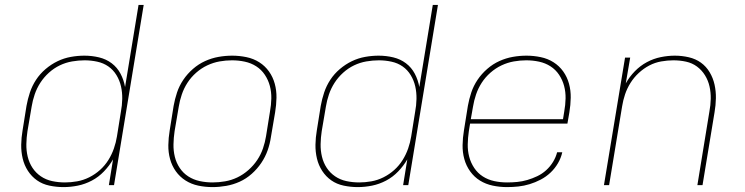

<svg xmlns="http://www.w3.org/2000/svg" viewBox="-20 -755 3040 783"><path d="M239 8Q210 8 181.5 2Q153 -4 131 -19.5Q109 -35 94 -58Q79 -81 72.5 -108.5Q66 -136 66.5 -165Q67 -194 72 -223L88 -323Q93 -351 102 -378Q111 -405 127 -429.5Q143 -454 166 -473.5Q189 -493 215 -505.5Q241 -518 269 -523Q297 -528 324 -528Q355 -528 384 -521Q413 -514 435.5 -497Q458 -480 471.5 -454.5Q485 -429 490 -400L545 -735H566L445 0H424L441 -105Q426 -79 404 -56Q382 -33 354.5 -18.5Q327 -4 297.5 2Q268 8 239 8ZM245 -11Q269 -11 294.5 -15.5Q320 -20 344 -32Q368 -44 388 -62Q408 -80 422 -102.5Q436 -125 444.5 -149.5Q453 -174 457 -199L473 -299Q478 -325 478.5 -351.5Q479 -378 473.5 -402.5Q468 -427 455 -448.5Q442 -470 422 -484Q402 -498 376.5 -503.5Q351 -509 325 -509Q300 -509 274 -504.5Q248 -500 224 -488.5Q200 -477 179.5 -458.5Q159 -440 144.5 -417.5Q130 -395 121.5 -370Q113 -345 109 -320L92 -220Q88 -194 87.5 -167.5Q87 -141 93 -116Q99 -91 112.5 -70.5Q126 -50 146.5 -36Q167 -22 192.5 -16.5Q218 -11 245 -11Z M847 8Q817 8 788.5 2Q760 -4 736.5 -19Q713 -34 697 -56.5Q681 -79 673.5 -106.5Q666 -134 666.5 -163.5Q667 -193 672 -223L688 -323Q693 -351 702 -378Q711 -405 727.5 -429.5Q744 -454 767 -474Q790 -494 816.5 -506Q843 -518 871 -523Q899 -528 927 -528Q956 -528 985 -522Q1014 -516 1037.5 -501Q1061 -486 1077 -463.5Q1093 -441 1100.5 -413.5Q1108 -386 1107.5 -356.5Q1107 -327 1102 -297L1085 -197Q1081 -169 1071.5 -142Q1062 -115 1045.5 -90.5Q1029 -66 1006.5 -46Q984 -26 957.5 -14Q931 -2 902.5 3Q874 8 847 8ZM847 -11Q872 -11 898 -15.5Q924 -20 948 -31.5Q972 -43 993 -61.5Q1014 -80 1029 -102.5Q1044 -125 1052.5 -150Q1061 -175 1065 -200L1081 -300Q1086 -327 1086.5 -353.5Q1087 -380 1080.5 -404.5Q1074 -429 1060 -450Q1046 -471 1025 -484.5Q1004 -498 978.5 -503.5Q953 -509 926 -509Q901 -509 875.5 -504.5Q850 -500 825.5 -488.5Q801 -477 780 -458.5Q759 -440 744.5 -417.5Q730 -395 721.5 -370Q713 -345 709 -320L692 -220Q688 -193 687.5 -166.5Q687 -140 693 -115.5Q699 -91 713 -70Q727 -49 748 -35.5Q769 -22 794.5 -16.5Q820 -11 847 -11Z M1439 8Q1410 8 1381.5 2Q1353 -4 1331 -19.5Q1309 -35 1294 -58Q1279 -81 1272.5 -108.5Q1266 -136 1266.5 -165Q1267 -194 1272 -223L1288 -323Q1293 -351 1302 -378Q1311 -405 1327 -429.5Q1343 -454 1366 -473.5Q1389 -493 1415 -505.5Q1441 -518 1469 -523Q1497 -528 1524 -528Q1555 -528 1584 -521Q1613 -514 1635.5 -497Q1658 -480 1671.5 -454.5Q1685 -429 1690 -400L1745 -735H1766L1645 0H1624L1641 -105Q1626 -79 1604 -56Q1582 -33 1554.5 -18.5Q1527 -4 1497.5 2Q1468 8 1439 8ZM1445 -11Q1469 -11 1494.5 -15.5Q1520 -20 1544 -32Q1568 -44 1588 -62Q1608 -80 1622 -102.5Q1636 -125 1644.5 -149.5Q1653 -174 1657 -199L1673 -299Q1678 -325 1678.5 -351.5Q1679 -378 1673.5 -402.5Q1668 -427 1655 -448.5Q1642 -470 1622 -484Q1602 -498 1576.5 -503.5Q1551 -509 1525 -509Q1500 -509 1474 -504.5Q1448 -500 1424 -488.5Q1400 -477 1379.5 -458.5Q1359 -440 1344.5 -417.5Q1330 -395 1321.5 -370Q1313 -345 1309 -320L1292 -220Q1288 -194 1287.5 -167.5Q1287 -141 1293 -116Q1299 -91 1312.5 -70.5Q1326 -50 1346.5 -36Q1367 -22 1392.5 -16.5Q1418 -11 1445 -11Z M2048 8Q2018 8 1989.5 2Q1961 -4 1937.5 -18.5Q1914 -33 1897.5 -56Q1881 -79 1873.5 -106.5Q1866 -134 1866.5 -163.5Q1867 -193 1872 -223L1888 -323Q1893 -351 1902 -378Q1911 -405 1927.5 -429.5Q1944 -454 1967 -474Q1990 -494 2016.5 -506Q2043 -518 2071 -523Q2099 -528 2127 -528Q2156 -528 2185 -522Q2214 -516 2237.5 -501Q2261 -486 2277 -463.5Q2293 -441 2300.5 -413.5Q2308 -386 2307.5 -356.5Q2307 -327 2302 -297L2294 -251H1897L1892 -220Q1888 -193 1887.5 -166.5Q1887 -140 1893.5 -115.5Q1900 -91 1914 -70Q1928 -49 1949 -35.5Q1970 -22 1995.5 -16.5Q2021 -11 2048 -11Q2069 -11 2089.5 -13Q2110 -15 2130.5 -21Q2151 -27 2171 -36.5Q2191 -46 2207.5 -61Q2224 -76 2235.5 -95Q2247 -114 2252 -134H2273Q2268 -111 2255.5 -89.5Q2243 -68 2225 -51Q2207 -34 2185 -22.5Q2163 -11 2140 -4Q2117 3 2094 5.5Q2071 8 2048 8ZM1900 -269H2276L2281 -300Q2286 -327 2286.5 -353.5Q2287 -380 2280.5 -404.5Q2274 -429 2260 -450Q2246 -471 2225 -484.5Q2204 -498 2178.5 -503.5Q2153 -509 2126 -509Q2101 -509 2075.5 -504.5Q2050 -500 2025.5 -488.5Q2001 -477 1980 -458.5Q1959 -440 1944.5 -417.5Q1930 -395 1921.5 -370Q1913 -345 1909 -320Z M2443 0 2529 -520H2550L2532 -415Q2547 -442 2569 -464.5Q2591 -487 2618 -501.5Q2645 -516 2674.5 -522Q2704 -528 2732 -528Q2761 -528 2789 -521.5Q2817 -515 2838.5 -499.5Q2860 -484 2874 -460.5Q2888 -437 2894 -410Q2900 -383 2899.5 -354.5Q2899 -326 2894 -297L2845 0H2824L2873 -300Q2878 -326 2878.5 -352Q2879 -378 2873.5 -402.5Q2868 -427 2855 -448Q2842 -469 2822.5 -483.5Q2803 -498 2778 -503.5Q2753 -509 2726 -509Q2702 -509 2676.5 -504.5Q2651 -500 2628 -488Q2605 -476 2585 -457.5Q2565 -439 2551 -416.5Q2537 -394 2529 -370Q2521 -346 2517 -321L2464 0Z"/></svg>

Font: Iosevka SS04 Th Ex Obl
Style: Regular
Weight: 100
Width: 7
Italic angle: -9°
Monospace: yes
Designer: Belleve Invis
Foundry: Belleve Invis
Version: Version 19.0.0; ttfautohint (v1.8.4)